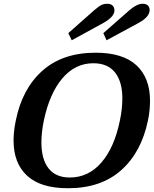

<svg xmlns="http://www.w3.org/2000/svg" viewBox="-20 -990 817 1020"><path d="M343 -814 482 -937Q484 -938 503.5 -954Q523 -970 549 -970Q569 -970 578.5 -960Q588 -950 588 -935Q588 -901 529 -868L361 -776ZM529 -814 669 -937Q708 -970 737 -970Q757 -970 766 -960.5Q775 -951 775 -937Q775 -900 716 -868L546 -776ZM52 -244Q52 -293 64 -350Q98 -519 205.5 -614.5Q313 -710 488 -710Q633 -710 705 -643Q777 -576 777 -455Q777 -401 766 -350Q731 -181 623.5 -85.5Q516 10 341 10Q196 10 124 -56.5Q52 -123 52 -244ZM617 -350Q630 -412 630 -467Q630 -556 591 -605Q552 -654 476 -654Q379 -654 311 -573.5Q243 -493 213 -350Q200 -288 200 -233Q200 -144 238 -95.5Q276 -47 351 -47Q450 -47 519 -127Q588 -207 617 -350Z"/></svg>

Font: Taviraj SemiBold
Style: Italic
Weight: 600
Italic angle: -12°
Designer: Katatrad Team
Foundry: CadsonDemak
Version: Version 1.001